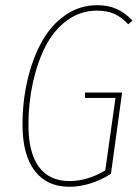

<svg xmlns="http://www.w3.org/2000/svg" viewBox="-20 -711 539 741"><path d="M355 -690.9Q397.5 -690.9 429.9 -676.5Q462.4 -662.1 491.2 -631.8L475.1 -617.2Q448.7 -645.5 420.7 -657.7Q392.6 -669.9 354 -669.9Q290.5 -669.9 239.3 -632.6Q188 -595.2 156 -532.7Q124 -470.2 106.9 -392.1Q89.8 -314 89.8 -229Q89.8 -121.1 130.4 -66.7Q170.9 -12.2 248 -12.2Q317.4 -12.2 386.2 -53.2L425.8 -333H308.1V-354H451.2L408.2 -40Q328.1 9.8 247.1 9.8Q161.1 9.8 114 -51.8Q66.9 -113.3 66.9 -230Q66.9 -319.3 85.9 -401.4Q105 -483.4 140.4 -548.3Q175.8 -613.3 231.4 -652.1Q287.1 -690.9 355 -690.9Z"/></svg>

Font: Fira Sans Compressed Thin
Style: Italic
Weight: 100
Width: 3
Italic angle: -8°
Designer: Carrois Corporate & Edenspiekermann AG
Foundry: Carrois Corporate GbR & Edenspiekermann AG
Version: Version 4.203;PS 004.203;hotconv 1.0.88;makeotf.lib2.5.64775